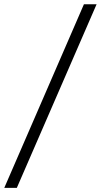

<svg xmlns="http://www.w3.org/2000/svg" viewBox="-73 -782 478 911"><path d="M385.3 -761.7 6.8 109.4H-52.7L325.2 -761.7Z"/></svg>

Font: Inter Tight Light
Style: Italic
Weight: 300
Italic angle: -9.39999°
Designer: Rasmus Andersson
Foundry: rsms
Version: Version 3.004